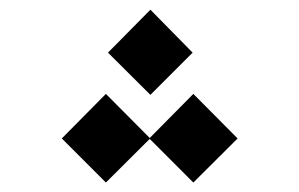

<svg xmlns="http://www.w3.org/2000/svg" viewBox="-20 -847 626 402"><path d="M384.8 -464.8 293.5 -556.2 201.7 -464.8 109.4 -557.1 201.7 -650.4 293.5 -558.1 384.8 -650.4 477.5 -557.1ZM294.9 -648.4 206.1 -736.8 294.9 -826.7 383.3 -736.8Z"/></svg>

Font: Cascadia Mono PL Light
Style: Regular
Weight: 300
Monospace: yes
Designer: Aaron Bell
Foundry: Saja Typeworks
Version: Version 2404.023; ttfautohint (v1.8.4)